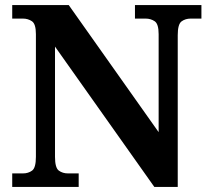

<svg xmlns="http://www.w3.org/2000/svg" viewBox="-20 -734 828 754"><path d="M28 0V-53H70Q91 -53 106 -64Q121 -75 121 -118V-600Q121 -640 105.5 -650.5Q90 -661 70 -661H28V-714H250L603 -215V-600Q603 -640 587.5 -650.5Q572 -661 552 -661H510V-714H771V-661H729Q708 -661 693 -650Q678 -639 678 -596V0H586L196 -551V-118Q196 -75 211 -64Q226 -53 247 -53H289V0Z"/></svg>

Font: Noto Naskh Arabic UI
Style: Regular
Weight: 400
Designer: Monotype Design Team, David Williams, Mohamad Dakak and Nizar Qandah
Foundry: Monotype Imaging Inc.
Version: Version 2.014